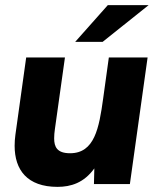

<svg xmlns="http://www.w3.org/2000/svg" viewBox="-20 -717 616 748"><path d="M204 11C256 11 307 -4.5 347.5 -61L346 0H486L555 -493H404L382 -334C366 -217 348 -120 253 -120C202 -120 191 -145 191 -178C191 -189 192 -202 194 -215L233 -493H82L40 -192C38 -177 37 -163 37 -149C37 -55 86 11 204 11ZM273 -554H380L559 -697H400Z"/></svg>

Font: HK Grotesk Black
Style: Italic
Weight: 900
Italic angle: -16°
Designer: Alfredo Marco Pradil
Foundry: Hanken Design Co.
Version: Version 3.001;FEAKit 1.0